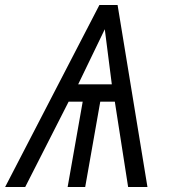

<svg xmlns="http://www.w3.org/2000/svg" viewBox="-54 -745 674 765"><path d="M342 -725H414.5L533.5 0H456.5L403.5 -340H345.5L285.5 0H215.5L275.5 -340H219.5L46.5 0H-33.5ZM391.5 -409 363.5 -628.5 257.5 -409Z"/></svg>

Font: JuliaMono
Style: Bold Italic
Weight: 700
Italic angle: -9°
Monospace: yes
Designer: cormullion
Foundry: corm
Version: Version 0.057; ttfautohint (v1.8.4)